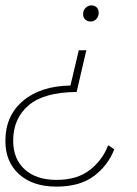

<svg xmlns="http://www.w3.org/2000/svg" viewBox="-32 -522 509 714"><path d="M289 -335 253 -180Q131 -179 74 -130Q17 -81 17 1Q17 69 60 108Q103 147 178 147Q256 147 303.5 109Q351 71 370 18L393 33Q370 93 317.5 132.5Q265 172 178 172Q90 172 39 126Q-12 80 -12 2Q-12 -91 53 -146.5Q118 -202 230 -204L261 -335ZM308 -502Q320 -502 327.5 -494.5Q335 -487 335 -475Q335 -461 326.5 -451.5Q318 -442 305 -442Q293 -442 285 -449.5Q277 -457 277 -469Q277 -483 286 -492.5Q295 -502 308 -502Z"/></svg>

Font: Work Sans ExtraLight
Style: Italic
Weight: 200
Italic angle: -13°
Designer: Wei Huang
Foundry: Wei Huang
Version: Version 2.012; ttfautohint (v1.8.3)